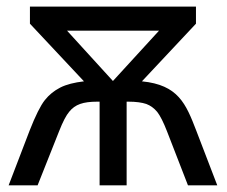

<svg xmlns="http://www.w3.org/2000/svg" viewBox="-20 -556 680 576"><path d="M69.8 -536.1V-484.9L231.9 -312C203.1 -308.6 179.2 -302.7 161.1 -293.5C142.6 -284.2 127 -271.5 114.3 -255.4C101.6 -239.3 86.4 -209 68.8 -164.1L5.9 0H92.8L157.2 -162.1C168.5 -190.9 178.7 -210.4 188 -221.2C205.6 -242.7 229 -251 272 -251H278.8V0H359.9V-251H365.2C388.2 -251 405.8 -248.5 418.9 -244.1C431.6 -239.3 442.4 -231.4 451.7 -220.2C460.4 -209 470.2 -189.9 481 -162.1L543.9 0H631.8L568.8 -164.1C537.6 -245.1 514.6 -301.3 405.8 -312L567.9 -484.9V-536.1ZM318.8 -313 181.2 -463.9H457Z"/></svg>

Font: Noto Reveo Sans
Style: Regular
Weight: 400
Designer: Monotype Design team
Foundry: Monotype Imaging Inc.
Version: Version 1.04